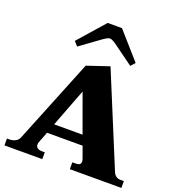

<svg xmlns="http://www.w3.org/2000/svg" viewBox="-170 -1127 1167 1264"><g transform="rotate(20 413.5 -495.0)"><path d="M231 -775 204 -805 367 -990H467L630 -805L603 -775L461 -878Q431 -899 417 -899Q403 -899 373 -878ZM823 -48V0H462V-48H486Q521 -48 521 -73Q521 -81 518 -91L488 -174H239L210 -99Q206 -90 206 -80Q206 -64 218 -56Q230 -48 245 -48H269V0H4V-48H21Q43 -48 62 -57.5Q81 -67 89 -87L327 -676L482 -728L748 -84Q763 -48 799 -48ZM463 -242 366 -509 264 -242Z"/></g></svg>

Font: Taviraj Black
Style: Regular
Weight: 900
Designer: Katatrad Team
Foundry: CadsonDemak
Version: Version 1.030